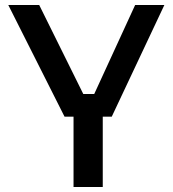

<svg xmlns="http://www.w3.org/2000/svg" viewBox="-20 -750 694 770"><path d="M392.1 0H274.9V-282.2H238.8L13.2 -730H137.2L314 -373H357.9L522 -730H639.2L428.2 -282.2H392.1Z"/></svg>

Font: Sora Medium
Style: Regular
Weight: 500
Designer: Jonathan Barnbrook, Julián Moncada
Foundry: Barnbrook Fonts
Version: Version 2.000